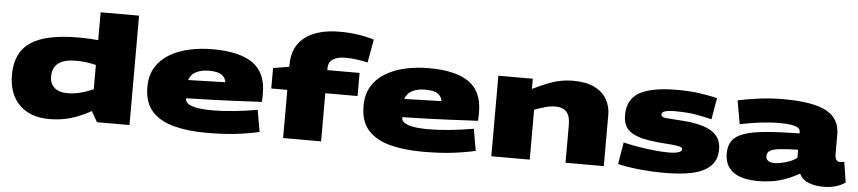

<svg xmlns="http://www.w3.org/2000/svg" viewBox="-44 -1019 5808 1299"><g transform="rotate(5 2860.0 -370.0)"><path d="M636 3 595 -69Q520 -27 453 -8.5Q386 10 312 10Q182 10 108.5 -63.5Q35 -137 35 -267Q35 -418 137.5 -487.5Q240 -557 462 -557Q528 -557 596 -551V-740H857V3ZM595 -217V-382Q528 -399 459 -399Q300 -399 300 -279Q300 -229 331.5 -202Q363 -175 423 -175Q498 -175 595 -217Z M1380 10Q1252 10 1156.5 -15.5Q1061 -41 1008 -100.5Q955 -160 955 -264Q955 -343 989.5 -399Q1024 -455 1083.5 -490Q1143 -525 1218 -541Q1293 -557 1374 -557Q1557 -557 1647 -493Q1737 -429 1737 -292Q1737 -280 1737 -262.5Q1737 -245 1735 -231Q1654 -227 1529 -221Q1404 -215 1224 -211Q1223 -209 1223 -205Q1224 -177 1268 -161Q1312 -145 1408 -145Q1470 -145 1547.5 -152.5Q1625 -160 1712 -175L1738 -27Q1654 -8 1569 1Q1484 10 1380 10ZM1225 -335Q1298 -337 1366.5 -339Q1435 -341 1478 -342Q1473 -374 1446.5 -392Q1420 -410 1361 -410Q1312 -410 1275.5 -392.5Q1239 -375 1225 -335Z M1900 0V-327H1791V-466L1900 -484V-500Q1900 -621 1984 -685.5Q2068 -750 2221 -750Q2345 -750 2453 -717L2425 -559Q2394 -567 2351.5 -572.5Q2309 -578 2274 -578Q2220 -578 2189 -558.5Q2158 -539 2158 -495V-484H2377V-327H2158V0Z M2848 10Q2720 10 2624.5 -15.5Q2529 -41 2476 -100.5Q2423 -160 2423 -264Q2423 -343 2457.5 -399Q2492 -455 2551.5 -490Q2611 -525 2686 -541Q2761 -557 2842 -557Q3025 -557 3115 -493Q3205 -429 3205 -292Q3205 -280 3205 -262.5Q3205 -245 3203 -231Q3122 -227 2997 -221Q2872 -215 2692 -211Q2691 -209 2691 -205Q2692 -177 2736 -161Q2780 -145 2876 -145Q2938 -145 3015.5 -152.5Q3093 -160 3180 -175L3206 -27Q3122 -8 3037 1Q2952 10 2848 10ZM2693 -335Q2766 -337 2834.5 -339Q2903 -341 2946 -342Q2941 -374 2914.5 -392Q2888 -410 2829 -410Q2780 -410 2743.5 -392.5Q2707 -375 2693 -335Z M3314 0V-547H3548V-478Q3602 -504 3645.5 -521.5Q3689 -539 3732 -548Q3775 -557 3824 -557Q3912 -557 3968.5 -528.5Q4025 -500 4051.5 -452.5Q4078 -405 4078 -349V0H3818V-256Q3818 -319 3792 -346Q3766 -373 3719 -373Q3684 -373 3650 -363.5Q3616 -354 3575 -339V0Z M4173 -22 4198 -171Q4238 -161 4293.5 -151.5Q4349 -142 4406 -136Q4463 -130 4505 -130Q4548 -130 4572 -137.5Q4596 -145 4596 -159Q4596 -174 4564.5 -179.5Q4533 -185 4482.5 -188Q4432 -191 4376 -199Q4286 -211 4238.5 -246Q4191 -281 4191 -356Q4191 -464 4273 -510.5Q4355 -557 4527 -557Q4614 -557 4680.5 -547.5Q4747 -538 4801 -525L4776 -379Q4732 -390 4672 -401Q4612 -412 4522 -412Q4482 -412 4459 -405Q4436 -398 4436 -383Q4436 -362 4474 -360Q4512 -358 4598 -351Q4671 -345 4727 -327Q4783 -309 4814 -273.5Q4845 -238 4845 -180Q4845 -128 4823.5 -94Q4802 -60 4765 -39Q4728 -18 4681 -7.5Q4634 3 4583 6.5Q4532 10 4484 10Q4406 10 4326 2Q4246 -6 4173 -22Z M4899 -159Q4899 -213 4924.5 -247Q4950 -281 5006.5 -299.5Q5063 -318 5154.5 -326Q5246 -334 5378 -336V-346Q5378 -373 5341.5 -383.5Q5305 -394 5231 -394Q5193 -394 5145 -389.5Q5097 -385 5050 -377.5Q5003 -370 4969 -363L4941 -522Q5009 -537 5088.5 -547Q5168 -557 5248 -557Q5452 -557 5542.5 -507.5Q5633 -458 5633 -351V-220Q5633 -190 5642.5 -178.5Q5652 -167 5666 -167Q5673 -167 5681 -168Q5689 -169 5696 -172L5718 -32Q5689 -11 5650.5 -0.5Q5612 10 5571 10Q5513 10 5469.5 -7Q5426 -24 5405 -65Q5339 -27 5272 -8.5Q5205 10 5123 10Q5082 10 5042 2.5Q5002 -5 4970 -23.5Q4938 -42 4918.5 -75Q4899 -108 4899 -159ZM5168 -164Q5168 -121 5229 -121Q5247 -121 5275 -127Q5303 -133 5331.5 -144Q5360 -155 5378 -171V-225Q5296 -223 5250.5 -217.5Q5205 -212 5186.5 -199.5Q5168 -187 5168 -164Z"/></g></svg>

Font: Georama ExtraExtended ExtraBold
Style: Regular
Weight: 800
Width: 8
Designer: Jean-Baptiste Levee
Foundry: Production Type
Version: Version 1.000